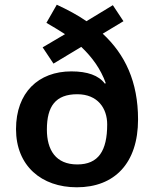

<svg xmlns="http://www.w3.org/2000/svg" viewBox="-20 -785 654 815"><path d="M221 -765 177 -688C205 -672 231 -656 256 -640L161 -584L207 -515L325 -586C371 -542 407 -493 429 -432L425 -430C399 -465 351 -482 283 -482C143 -482 48 -392 48 -237C48 -81 156 10 306 10C466 10 566 -92 566 -278C566 -438 511 -554 416 -642L504 -695L459 -763L347 -695C310 -721 266 -744 221 -765ZM308 -385C395 -385 435 -325 435 -257C435 -145 398 -87 308 -87C217 -87 179 -148 179 -235C179 -334 216 -385 308 -385Z"/></svg>

Font: Noto Sans Thaana SemiBold
Style: Regular
Weight: 600
Designer: David Williams
Foundry: Google Inc.
Version: Version 3.001